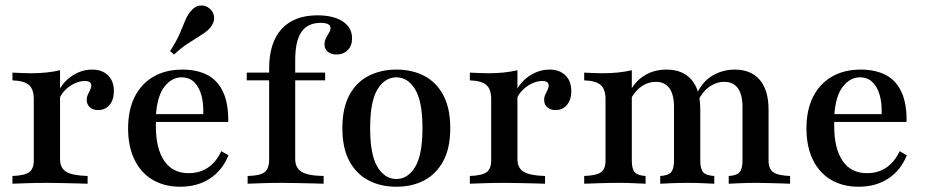

<svg xmlns="http://www.w3.org/2000/svg" viewBox="-20 -688 3465 719"><path d="M26.6 0V-29Q71.8 -30.6 89.1 -43.1Q106.5 -55.6 106.5 -87.1V-316.1Q106.5 -354 88.3 -369.8Q70.2 -385.5 26.6 -387.1V-416.1Q46.8 -415.3 62.5 -414.5Q78.2 -413.7 96 -413.7Q157.3 -413.7 204.8 -425V-92.7Q204.8 -58.9 227.8 -44.8Q250.8 -30.6 308.1 -29V0Q293.5 -0.8 268.5 -1.2Q243.5 -1.6 214.5 -2.4Q185.5 -3.2 158.1 -3.2Q117.7 -3.2 81 -2Q44.4 -0.8 26.6 0ZM346.8 -275.8Q328.2 -275.8 316.5 -286.3Q304.8 -296.8 304.8 -313.7Q304.8 -325 309.3 -334.3Q313.7 -343.5 317.7 -351.6Q321.8 -359.7 321.8 -367.7Q321.8 -384.7 297.6 -384.7Q279.8 -384.7 260.9 -376.2Q241.9 -367.7 226.2 -352.8Q210.5 -337.9 202.4 -318.5L200.8 -350Q221 -386.3 254.4 -406.9Q287.9 -427.4 325 -427.4Q362.9 -427.4 384.7 -405.6Q406.5 -383.9 406.5 -346.8Q406.5 -314.5 390.3 -295.2Q374.2 -275.8 346.8 -275.8Z M654.8 11.3Q595.2 11.3 551.2 -14.9Q507.3 -41.1 483.5 -90.3Q459.7 -139.5 459.7 -207.3Q459.7 -276.6 484.7 -325.8Q509.7 -375 555.2 -401.2Q600.8 -427.4 662.9 -427.4Q717.7 -427.4 756.5 -407.3Q795.2 -387.1 815.3 -344Q835.5 -300.8 834.7 -231.5H528.2L527.4 -260.5H741.1Q742.7 -300 734.3 -331Q725.8 -362.1 707.3 -380.2Q688.7 -398.4 659.7 -398.4Q623.4 -398.4 596 -363.7Q568.5 -329 563.7 -254L564.5 -251.6Q563.7 -243.5 563.7 -234.7Q563.7 -225.8 563.7 -214.5Q563.7 -131.5 595.2 -85.5Q626.6 -39.5 686.3 -39.5Q726.6 -39.5 757.3 -59.3Q787.9 -79 808.9 -121.8L835.5 -106.5Q812.9 -50 766.1 -19.4Q719.4 11.3 654.8 11.3ZM631.5 -483.9 616.9 -496.8Q641.9 -535.5 653.6 -563.3Q665.3 -591.1 673.4 -610.9Q681.5 -630.6 693.5 -645.2Q709.7 -665.3 729.8 -667.3Q750 -669.4 765.3 -655.6Q780.6 -642.7 781.9 -623Q783.1 -603.2 766.9 -583.9Q757.3 -572.6 744.8 -564.1Q732.3 -555.6 715.7 -545.6Q699.2 -535.5 678.2 -521.4Q657.3 -507.3 631.5 -483.9Z M907.3 0V-29Q953.2 -29.8 970.6 -43.1Q987.9 -56.5 987.9 -90.3V-432.3Q987.9 -528.2 1034.7 -579.4Q1081.5 -630.6 1168.5 -630.6Q1229 -630.6 1263.7 -607.7Q1298.4 -584.7 1298.4 -544.4Q1298.4 -516.9 1282.3 -500.4Q1266.1 -483.9 1239.5 -483.9Q1219.4 -483.9 1207.3 -494.4Q1195.2 -504.8 1195.2 -521.8Q1195.2 -534.7 1200.8 -545.6Q1206.5 -556.5 1212.1 -565.7Q1217.7 -575 1217.7 -583.1Q1217.7 -602.4 1180.6 -602.4Q1132.3 -602.4 1108.9 -568.5Q1085.5 -534.7 1085.5 -462.9V-92.7Q1085.5 -58.9 1109.7 -44.4Q1133.9 -29.8 1191.9 -29V0Q1176.6 -0.8 1150.8 -1.2Q1125 -1.6 1095.6 -2.4Q1066.1 -3.2 1038.7 -3.2Q996.8 -3.2 960.9 -2Q925 -0.8 907.3 0ZM904 -387.1V-416.1H1197.6V-387.1Z M1464.5 11.3Q1405.6 11.3 1360.1 -12.5Q1314.5 -36.3 1288.3 -84.7Q1262.1 -133.1 1262.1 -208.1Q1262.1 -283.1 1288.3 -331.9Q1314.5 -380.6 1360.5 -404Q1406.5 -427.4 1464.5 -427.4Q1523.4 -427.4 1568.5 -404Q1613.7 -380.6 1639.9 -331.9Q1666.1 -283.1 1666.1 -208.1Q1666.1 -133.1 1639.9 -84.7Q1613.7 -36.3 1568.5 -12.5Q1523.4 11.3 1464.5 11.3ZM1464.5 -17.7Q1507.3 -17.7 1534.7 -62.9Q1562.1 -108.1 1562.1 -208.1Q1562.1 -308.1 1534.7 -353.2Q1507.3 -398.4 1464.5 -398.4Q1421 -398.4 1393.5 -353.2Q1366.1 -308.1 1366.1 -208.1Q1366.1 -108.1 1393.5 -62.9Q1421 -17.7 1464.5 -17.7Z M1739.5 0V-29Q1784.7 -30.6 1802 -43.1Q1819.4 -55.6 1819.4 -87.1V-316.1Q1819.4 -354 1801.2 -369.8Q1783.1 -385.5 1739.5 -387.1V-416.1Q1759.7 -415.3 1775.4 -414.5Q1791.1 -413.7 1808.9 -413.7Q1870.2 -413.7 1917.7 -425V-92.7Q1917.7 -58.9 1940.7 -44.8Q1963.7 -30.6 2021 -29V0Q2006.5 -0.8 1981.5 -1.2Q1956.5 -1.6 1927.4 -2.4Q1898.4 -3.2 1871 -3.2Q1830.6 -3.2 1794 -2Q1757.3 -0.8 1739.5 0ZM2059.7 -275.8Q2041.1 -275.8 2029.4 -286.3Q2017.7 -296.8 2017.7 -313.7Q2017.7 -325 2022.2 -334.3Q2026.6 -343.5 2030.6 -351.6Q2034.7 -359.7 2034.7 -367.7Q2034.7 -384.7 2010.5 -384.7Q1992.7 -384.7 1973.8 -376.2Q1954.8 -367.7 1939.1 -352.8Q1923.4 -337.9 1915.3 -318.5L1913.7 -350Q1933.9 -386.3 1967.3 -406.9Q2000.8 -427.4 2037.9 -427.4Q2075.8 -427.4 2097.6 -405.6Q2119.4 -383.9 2119.4 -346.8Q2119.4 -314.5 2103.2 -295.2Q2087.1 -275.8 2059.7 -275.8Z M2708.9 0V-29Q2738.7 -30.6 2749.6 -43.1Q2760.5 -55.6 2760.5 -87.1V-287.1Q2760.5 -333.9 2743.1 -357.7Q2725.8 -381.5 2691.9 -381.5Q2662.9 -381.5 2636.7 -363.3Q2610.5 -345.2 2591.9 -306.5L2587.1 -332.3Q2609.7 -382.3 2648 -404.8Q2686.3 -427.4 2731.5 -427.4Q2792.7 -427.4 2825.4 -388.7Q2858.1 -350 2858.1 -276.6V-87.1Q2858.1 -55.6 2875.8 -43.1Q2893.5 -30.6 2938.7 -29V0Q2926.6 -0.8 2905.6 -1.2Q2884.7 -1.6 2859.7 -2.4Q2834.7 -3.2 2811.3 -3.2Q2781.5 -3.2 2752.4 -2Q2723.4 -0.8 2708.9 0ZM2167.7 0V-29Q2212.9 -30.6 2230.2 -42.7Q2247.6 -54.8 2247.6 -87.1V-316.1Q2247.6 -354 2229.4 -369.8Q2211.3 -385.5 2167.7 -387.1V-416.1Q2184.7 -415.3 2201.2 -414.5Q2217.7 -413.7 2234.7 -413.7Q2266.1 -413.7 2294 -416.5Q2321.8 -419.4 2346 -425V-87.1Q2346 -54.8 2357.3 -42.7Q2368.5 -30.6 2397.6 -29V0Q2379.8 -0.8 2352.8 -2Q2325.8 -3.2 2296.8 -3.2Q2262.9 -3.2 2227 -2Q2191.1 -0.8 2167.7 0ZM2452.4 0V-29Q2482.3 -30.6 2493.1 -43.1Q2504 -55.6 2504 -87.1V-287.1Q2504 -333.9 2486.7 -357.7Q2469.4 -381.5 2436.3 -381.5Q2407.3 -381.5 2383.5 -365.3Q2359.7 -349.2 2341.9 -317.7V-350.8Q2362.1 -387.1 2396.8 -407.3Q2431.5 -427.4 2475.8 -427.4Q2537.1 -427.4 2569.8 -389.1Q2602.4 -350.8 2602.4 -279V-87.1Q2602.4 -55.6 2613.3 -43.1Q2624.2 -30.6 2654.8 -29V0Q2640.3 -0.8 2611.7 -2Q2583.1 -3.2 2554.8 -3.2Q2525 -3.2 2496 -2Q2466.9 -0.8 2452.4 0Z M3195.2 11.3Q3135.5 11.3 3091.5 -14.9Q3047.6 -41.1 3023.8 -90.3Q3000 -139.5 3000 -207.3Q3000 -276.6 3025 -325.8Q3050 -375 3095.6 -401.2Q3141.1 -427.4 3203.2 -427.4Q3258.1 -427.4 3296.8 -407.3Q3335.5 -387.1 3355.6 -344Q3375.8 -300.8 3375 -231.5H3068.5L3067.7 -260.5H3281.5Q3283.1 -300 3274.6 -331Q3266.1 -362.1 3247.6 -380.2Q3229 -398.4 3200 -398.4Q3163.7 -398.4 3136.3 -363.7Q3108.9 -329 3104 -254L3104.8 -251.6Q3104 -243.5 3104 -234.7Q3104 -225.8 3104 -214.5Q3104 -131.5 3135.5 -85.5Q3166.9 -39.5 3226.6 -39.5Q3266.9 -39.5 3297.6 -59.3Q3328.2 -79 3349.2 -121.8L3375.8 -106.5Q3353.2 -50 3306.5 -19.4Q3259.7 11.3 3195.2 11.3Z"/></svg>

Font: Playfair SemiBold
Style: Regular
Weight: 600
Designer: Claus Eggers Sørensen
Foundry: Claus Eggers Sørensen
Version: Version 2.001;gftools[0.9.30]